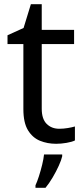

<svg xmlns="http://www.w3.org/2000/svg" viewBox="-20 -679 401 920"><path d="M264 -62Q284 -62 305 -65.5Q326 -69 339 -73V-6Q325 1 299 5.5Q273 10 249 10Q207 10 171.5 -4.5Q136 -19 114 -55Q92 -91 92 -156V-468H16V-510L93 -545L128 -659H180V-536H335V-468H180V-158Q180 -109 203.5 -85.5Q227 -62 264 -62ZM278 70Q274 88 261.5 115.5Q249 143 232.5 171Q216 199 198 221H150V209Q158 192 166.5 165.5Q175 139 182 110.5Q189 82 191 61H278Z"/></svg>

Font: Noto Sans NKo Unjoined
Style: Regular
Weight: 400
Designer: Monotype Design Team
Foundry: Monotype Imaging Inc.
Version: Version 2.004